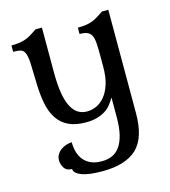

<svg xmlns="http://www.w3.org/2000/svg" viewBox="-106 -544 780 880"><g transform="rotate(-15 283.5 -104.0)"><path d="M84 -226Q83 -280 81.5 -311.5Q80 -343 74 -359.5Q68 -376 55 -380.5Q42 -385 18 -385V-415Q43 -415 60.5 -418Q78 -421 92 -427Q106 -433 118 -441Q130 -449 144 -458H174V-247Q174 -187 181 -146Q188 -105 201.5 -80Q215 -55 233.5 -44Q252 -33 275 -33Q297 -33 319 -42.5Q341 -52 359 -73.5Q377 -95 388 -129Q399 -163 399 -212V-261Q399 -298 397.5 -322.5Q396 -347 389 -360.5Q382 -374 369 -379.5Q356 -385 333 -385V-415Q358 -415 375.5 -418Q393 -421 407 -427Q421 -433 433 -441Q445 -449 459 -458H489V33Q489 149 436 199.5Q383 250 271 250Q207 250 173.5 237Q140 224 140 204Q114 204 103 186.5Q92 169 92 151Q92 134 100 121.5Q108 109 120 101Q132 93 145.5 89Q159 85 170 85Q170 110 176 131.5Q182 153 195.5 169.5Q209 186 230 195.5Q251 205 281 205Q308 205 329.5 196Q351 187 366.5 166Q382 145 390.5 111Q399 77 399 27V-66Q389 -49 377.5 -34.5Q366 -20 349.5 -9.5Q333 1 310.5 7.5Q288 14 257 14Q208 14 175.5 -1.5Q143 -17 122.5 -47.5Q102 -78 93.5 -123Q85 -168 84 -226Z"/></g></svg>

Font: Milonga
Style: Regular
Weight: 400
Designer: Pablo Impallari, Brenda Gallo, Rodrigo Fuenzalida
Foundry: Pablo Impallari, Brenda Gallo, Rodrigo Fuenzalida
Version: Version 1.000; ttfautohint (v0.93) -l 8 -r 50 -G 200 -x 14 -